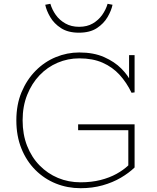

<svg xmlns="http://www.w3.org/2000/svg" viewBox="-20 -976 828 1010"><path d="M404 14Q335 14 274 -10.5Q213 -35 166 -82Q119 -129 92.5 -195Q66 -261 66 -343Q66 -426 93.5 -491.5Q121 -557 167.5 -604Q214 -651 273.5 -675.5Q333 -700 397 -700Q473 -700 528 -675.5Q583 -651 618 -615.5Q653 -580 669 -546H659V-686H688V-490L672 -488Q646 -542 609 -582.5Q572 -623 520 -646Q468 -669 397 -669Q337 -669 283 -646Q229 -623 188 -580Q147 -537 123 -477Q99 -417 99 -343Q99 -269 122.5 -209Q146 -149 188 -106Q230 -63 285 -40Q340 -17 404 -17Q461 -17 508.5 -29Q556 -41 593 -61.5Q630 -82 655 -106V-291H391V-322H688V-95Q658 -66 615.5 -41Q573 -16 519.5 -1Q466 14 404 14ZM395 -804Q338 -804 301 -828Q264 -852 244 -886.5Q224 -921 218 -951L245 -956Q254 -925 273.5 -897.5Q293 -870 324 -852.5Q355 -835 396 -835Q438 -835 468 -852.5Q498 -870 517.5 -897.5Q537 -925 546 -956L572 -951Q566 -921 546 -886.5Q526 -852 489.5 -828Q453 -804 395 -804Z"/></svg>

Font: BioRhyme ExtraLight
Style: Regular
Weight: 250
Designer: Aoife Mooney
Foundry: Aoife Mooney Type
Version: Version 1.600;gftools[0.9.33]